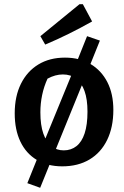

<svg xmlns="http://www.w3.org/2000/svg" viewBox="-20 -780 590 913"><path d="M231 -35 171 113 110 91 172 -63ZM276 11Q206 11 155 -19.5Q104 -50 77 -106.5Q50 -163 50 -241Q50 -322 79.5 -381.5Q109 -441 162.5 -473.5Q216 -506 289 -506Q359 -506 410.5 -475.5Q462 -445 490.5 -389.5Q519 -334 519 -257Q519 -175 489.5 -114.5Q460 -54 405.5 -21.5Q351 11 276 11ZM283 -65Q318 -65 343.5 -85Q369 -105 382.5 -146Q396 -187 396 -249Q396 -308 382 -347Q368 -386 342 -406Q316 -426 279 -426Q243 -426 206 -406Q189 -369 180.5 -328.5Q172 -288 172 -246Q172 -185 186 -145Q200 -105 224.5 -85Q249 -65 283 -65ZM334 -458 394 -608 455 -587 393 -433ZM172 -63 334 -458 393 -433 231 -35ZM195 -568 172 -608 358 -760H374L418 -678Q363 -647 307.5 -619.5Q252 -592 195 -568Z"/></svg>

Font: Piazzolla Thin
Style: Bold
Weight: 700
Version: Version 2.005